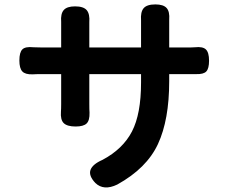

<svg xmlns="http://www.w3.org/2000/svg" viewBox="-20 -806 1040 866"><path d="M382.8 -591.8H616.2V-713.9Q613.3 -752 627.9 -769Q642.6 -786.1 680.7 -786.1Q716.8 -786.1 731.4 -770Q746.1 -753.9 743.2 -716.8V-591.8H816.4Q847.7 -591.8 859.4 -592.8Q894.5 -596.7 908.7 -583Q922.9 -569.3 922.9 -532.2Q922.9 -497.1 910.6 -483.9Q898.4 -470.7 865.2 -471.7H743.2V-439.5Q743.2 -265.6 692.4 -156.2Q641.6 -46.9 508.8 26.4Q448.2 55.7 410.2 19.5Q378.9 -13.7 388.2 -39.6Q397.5 -65.4 442.4 -85Q534.2 -133.8 575.2 -212.9Q616.2 -292 616.2 -433.6V-471.7H382.8V-337.9Q382.8 -310.5 383.8 -297.9Q384.8 -262.7 370.6 -249Q356.4 -235.4 321.3 -235.4Q283.2 -235.4 267.6 -250.5Q252 -265.6 254.9 -302.7Q255.9 -313.5 255.9 -337.9V-471.7H172.9Q140.6 -471.7 127 -470.7Q93.8 -469.7 80.6 -483.9Q67.4 -498 67.4 -533.2Q67.4 -570.3 81.1 -583.5Q94.7 -596.7 130.9 -592.8Q136.7 -592.8 150.9 -592.3Q165 -591.8 172.9 -591.8H255.9V-707Q252.9 -744.1 267.6 -760.7Q282.2 -777.3 318.4 -777.3Q356.4 -777.3 371.1 -760.3Q385.7 -743.2 382.8 -705.1Z"/></svg>

Font: GenSenMaruGothic TW TTF Bold
Style: Regular
Weight: 700
Version: Version 1.301